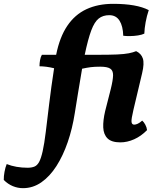

<svg xmlns="http://www.w3.org/2000/svg" viewBox="-170 -734 813 1002"><path d="M-50.3 248Q-77 248 -102.9 237.5Q-128.7 226.9 -150.3 205.2Q-150.8 185.6 -146.4 162.5Q-142.1 139.4 -135 122.2Q-111.4 131.8 -83.5 136.6Q-55.5 141.4 -26 141.4Q-5.4 141.4 9.2 135.6Q23.8 129.9 34.1 111.3Q44.3 92.6 52.7 55Q61.2 17.3 69 -46.5Q76.9 -110 86.8 -193.3Q96.8 -276.5 112.3 -377.9Q91.1 -383.1 71.6 -385.6Q52 -388.1 36.1 -388.1Q36.1 -404.3 39.1 -420.8Q42.1 -437.3 48.6 -448H123Q141.4 -540.2 181 -598.9Q220.5 -657.7 280.9 -685.9Q341.3 -714 420.4 -714Q482 -714 528.4 -705.8Q574.7 -697.6 606.3 -681.2Q595.8 -650.4 590 -618Q584.1 -585.6 583.2 -558.5Q571.1 -552.5 550.6 -549.2Q530.2 -545.9 509 -545.7Q487.8 -545.4 473.2 -547.4Q471.7 -597.9 453.7 -626.3Q435.7 -654.8 400.2 -654.8Q367.3 -654.8 345.1 -637.3Q322.9 -619.9 306.2 -575Q289.4 -530.2 272.1 -448H333.5Q401.5 -448 440.8 -449.7Q480.1 -451.5 502.5 -456Q524.8 -460.5 540.5 -467Q566.8 -454.5 575.4 -429Q584 -403.4 571.7 -351.9L526.6 -162Q514.7 -112 516.4 -97.7Q518.1 -83.5 530.5 -83.5Q538.4 -83.5 549.1 -88.4Q559.7 -93.3 572.1 -104.6Q581.1 -97 588.5 -83Q595.9 -69 597.4 -54.9Q566.3 -23.3 530.2 -7.2Q494.2 9 457.8 9Q412.3 9 391.3 -11.6Q370.4 -32.2 368.8 -68.9Q367.3 -105.6 378.8 -154.3L408.3 -270.1Q419.6 -315.8 420.1 -340.9Q420.5 -366.1 405 -376Q389.5 -386 353.1 -386Q323.6 -386 303.8 -383.5Q284 -381 258.4 -375.4Q246.1 -304.5 236.9 -246.4Q227.8 -188.3 220.3 -143.6Q207.8 -63.1 183.4 7.8Q159 78.8 124.5 132.7Q89.9 186.7 46 217.3Q2.1 248 -50.3 248Z"/></svg>

Font: Vollkorn
Style: Italic
Weight: 400
Italic angle: -11°
Designer: Friedrich Althausen
Foundry: Friedrich Althausen
Version: Version 5.001